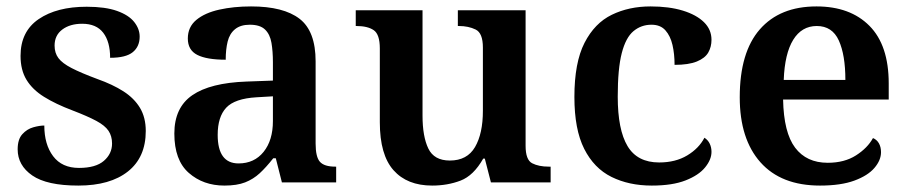

<svg xmlns="http://www.w3.org/2000/svg" viewBox="-20 -568 2833 598"><path d="M224 10Q126 10 80.5 -21.5Q35 -53 35 -103Q35 -134 49.5 -150Q64 -166 83.5 -171.5Q103 -177 118 -177Q118 -118 145.5 -81.5Q173 -45 226 -45Q278 -45 303.5 -67Q329 -89 329 -121Q329 -144 318 -160.5Q307 -177 280 -191.5Q253 -206 206 -224Q153 -244 117 -266.5Q81 -289 62.5 -319.5Q44 -350 44 -394Q44 -470 100.5 -508.5Q157 -547 250 -547Q308 -547 344.5 -534Q381 -521 398 -499.5Q415 -478 415 -454Q415 -423 393.5 -405.5Q372 -388 323 -388Q323 -438 301.5 -466Q280 -494 236 -494Q198 -494 174 -476Q150 -458 150 -426Q150 -403 162 -387Q174 -371 203 -356Q232 -341 283 -322Q331 -305 364.5 -283.5Q398 -262 416 -232Q434 -202 434 -160Q434 -78 378.5 -34Q323 10 224 10Z M679 10Q613 10 568 -29.5Q523 -69 523 -152Q523 -233 579 -271.5Q635 -310 748 -314L830 -317V-374Q830 -408 825.5 -434.5Q821 -461 805.5 -476Q790 -491 758 -491Q729 -491 712 -477Q695 -463 689 -438.5Q683 -414 683 -382Q624 -382 594.5 -397Q565 -412 565 -448Q565 -484 591.5 -506Q618 -528 663 -538Q708 -548 762 -548Q863 -548 913 -509.5Q963 -471 963 -377V-121Q963 -79 976.5 -64Q990 -49 1024 -49H1027V0H858L839 -75H831Q809 -47 789 -28.5Q769 -10 743.5 0Q718 10 679 10ZM723 -59Q772 -59 801 -95Q830 -131 830 -191V-268L779 -265Q711 -261 684.5 -232.5Q658 -204 658 -148Q658 -59 723 -59Z M1326 10Q1248 10 1205.5 -38Q1163 -86 1163 -187V-417Q1163 -461 1144 -474Q1125 -487 1090 -487H1088V-536H1296V-208Q1296 -143 1314 -105.5Q1332 -68 1381 -68Q1435 -68 1459.5 -110Q1484 -152 1484 -223V-420Q1484 -465 1461.5 -476Q1439 -487 1409 -487H1406V-536H1617V-114Q1617 -70 1637.5 -59.5Q1658 -49 1689 -49H1695V0H1509L1490 -74H1485Q1455 -21 1414.5 -5.5Q1374 10 1326 10Z M2010 10Q1939 10 1884.5 -17Q1830 -44 1799.5 -104.5Q1769 -165 1769 -266Q1769 -373 1800.5 -434.5Q1832 -496 1885.5 -522Q1939 -548 2006 -548Q2064 -548 2106.5 -535Q2149 -522 2172.5 -499Q2196 -476 2196 -444Q2196 -422 2186 -404.5Q2176 -387 2150.5 -376.5Q2125 -366 2081 -366Q2081 -400 2074.5 -428Q2068 -456 2052.5 -473.5Q2037 -491 2009 -491Q1977 -491 1953 -471Q1929 -451 1916.5 -402.5Q1904 -354 1904 -267Q1904 -164 1934.5 -113Q1965 -62 2033 -62Q2084 -62 2120.5 -84Q2157 -106 2174 -139Q2185 -132 2190.5 -120.5Q2196 -109 2196 -95Q2196 -71 2176 -46.5Q2156 -22 2115 -6Q2074 10 2010 10Z M2534 10Q2413 10 2348.5 -62.5Q2284 -135 2284 -265Q2284 -405 2346.5 -476.5Q2409 -548 2523 -548Q2628 -548 2688 -487.5Q2748 -427 2748 -308V-258H2419Q2421 -155 2456.5 -108Q2492 -61 2558 -61Q2610 -61 2646 -84Q2682 -107 2699 -138Q2711 -133 2717.5 -121.5Q2724 -110 2724 -94Q2724 -69 2703.5 -45Q2683 -21 2641 -5.5Q2599 10 2534 10ZM2613 -319Q2613 -397 2592.5 -442Q2572 -487 2524 -487Q2477 -487 2450.5 -444Q2424 -401 2421 -319Z"/></svg>

Font: Noto Naskh Arabic SemiBold
Style: Regular
Weight: 600
Designer: Monotype Design Team, David Williams, Mohamad Dakak and Nizar Qandah
Foundry: Monotype Imaging Inc.
Version: Version 2.016